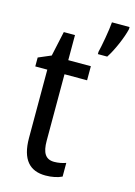

<svg xmlns="http://www.w3.org/2000/svg" viewBox="-117 -822 629 895"><g transform="rotate(15 197.0 -375.0)"><path d="M394 -750V-760H309C307 -725 291 -638 284 -611V-600H329C354 -637 385 -709 394 -750ZM217 -62C175 -62 158 -90 158 -148V-469H267V-537H158V-658H104L78 -538L17 -512V-469H75V-140C75 -34 119 10 194 10C224 10 253 4 273 -6V-72C257 -66 236 -62 217 -62Z"/></g></svg>

Font: Noto Sans Lao Condensed
Style: Regular
Weight: 400
Width: 3
Designer: Monotype Design Team
Foundry: Monotype Imaging Inc.
Version: Version 2.004